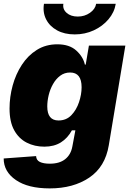

<svg xmlns="http://www.w3.org/2000/svg" viewBox="-25 -789 693 1024"><path d="M240.2 215.8Q124.5 215.8 59.6 171.1Q-5.4 126.5 -5.4 56.2L167.5 43.5Q168.5 65.4 187.7 74.7Q207 84 240.7 84Q292.5 84 322.8 59.8Q353 35.6 360.8 -7.3L377 -93.8H358.4Q335.9 -52.2 299.6 -29.5Q263.2 -6.8 211.4 -6.8Q159.7 -6.8 117.4 -28.3Q75.2 -49.8 50.5 -94.7Q25.9 -139.6 25.9 -210Q25.9 -272 42.5 -332.8Q59.1 -393.6 91.6 -443.4Q124 -493.2 171.6 -522.9Q219.2 -552.7 280.8 -552.7Q345.2 -552.7 381.8 -519.5Q418.5 -486.3 427.7 -444.3H432.1L449.2 -545.9H643.6L555.2 -14.2Q536.1 101.1 450.9 158.4Q365.7 215.8 240.2 215.8ZM287.1 -146.5Q328.6 -146.5 355.7 -174.8Q382.8 -203.1 396.5 -244.4Q410.2 -285.6 410.2 -323.7Q410.2 -402.3 349.1 -402.3Q318.8 -402.3 295.9 -385Q272.9 -367.7 257.6 -340.3Q242.2 -313 234.6 -281.5Q227.1 -250 227.1 -221.2Q227.1 -146.5 287.1 -146.5ZM373.5 -605.5Q318.8 -605.5 279.3 -627.2Q239.7 -648.9 220.9 -686Q202.1 -723.1 209.5 -768.6H313Q308.1 -740.2 330.3 -720.5Q352.5 -700.7 389.6 -700.7Q426.3 -700.7 454.6 -720.5Q482.9 -740.2 487.8 -768.6H592.3Q585 -723.1 553.5 -686Q522 -648.9 475.1 -627.2Q428.2 -605.5 373.5 -605.5Z"/></svg>

Font: Inter Black
Style: Italic
Weight: 900
Italic angle: -9.39999°
Designer: Rasmus Andersson
Foundry: rsms
Version: Version 4.000;git-a52131595